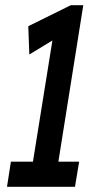

<svg xmlns="http://www.w3.org/2000/svg" viewBox="-20 -720 384 740"><path d="M7 0 22 -97H107L182 -564L93 -510L89 -619L253 -700H301L205 -97H285L269 0Z"/></svg>

Font: Georama ExtraCondensed SemiBold
Style: Italic
Weight: 600
Width: 2
Italic angle: -9°
Designer: Jean-Baptiste Levee
Foundry: Production Type
Version: Version 1.000